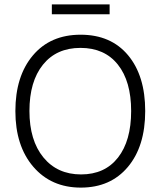

<svg xmlns="http://www.w3.org/2000/svg" viewBox="-20 -846 731 874"><path d="M479 -781H216V-826H479ZM346.5 -628Q237 -628 175.5 -551.5Q114 -475 114 -341Q114 -207 177.5 -129.5Q241 -52 349 -52Q457 -52 517 -128.5Q577 -205 577 -340.5Q577 -476 516.5 -552Q456 -628 346.5 -628ZM347 -688Q485 -688 563 -594.5Q641 -501 641 -340.5Q641 -180 562 -86Q483 8 348 8Q213 8 131.5 -87Q50 -182 50 -340.5Q50 -499 129.5 -593.5Q209 -688 347 -688Z"/></svg>

Font: Hind Jalandhar Light
Style: Regular
Weight: 300
Designer: Namrata Goyal
Foundry: Indian Type Foundry
Version: Version 0.702;PS 1.0;hotconv 1.0.81;makeotf.lib2.5.63406